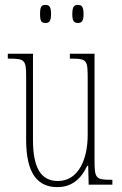

<svg xmlns="http://www.w3.org/2000/svg" viewBox="-20 -756 498 786"><path d="M299 -662C315 -662 322 -670 322 -698C322 -728 315 -736 299 -736C283 -736 276 -728 276 -698C276 -670 283 -662 299 -662ZM166 -662C182 -662 189 -670 189 -698C189 -728 182 -736 166 -736C149 -736 144 -728 144 -698C144 -670 149 -662 166 -662ZM215 10C276 10 313 -26 337 -77H341L343 0H440V-20H438C372 -20 367 -24 367 -101V-536H266V-516H269C339 -516 339 -510 339 -426V-203C339 -104 301 -15 217 -15C147 -15 115 -70 115 -183V-536H12V-516H16C81 -516 87 -511 87 -443V-184C87 -44 135 10 215 10Z"/></svg>

Font: Noto Serif Armenian ExtraCondensed Thin
Style: Regular
Weight: 100
Width: 2
Designer: Monotype Design Team
Foundry: Monotype Imaging Inc.
Version: Version 2.008